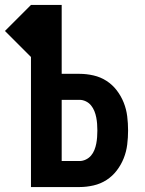

<svg xmlns="http://www.w3.org/2000/svg" viewBox="-67 -755 587 775"><path d="M58 0V-525L-47 -630L58 -735H182V-457H254Q282 -457 310.5 -450.5Q339 -444 363 -428.5Q387 -413 404.5 -390Q422 -367 432.5 -340.5Q443 -314 446.5 -285.5Q450 -257 450 -228Q450 -200 446.5 -171.5Q443 -143 432.5 -116.5Q422 -90 404.5 -67Q387 -44 363 -28.5Q339 -13 310.5 -6.5Q282 0 254 0ZM182 -105H254Q267 -105 279.5 -111Q292 -117 300.5 -127Q309 -137 314 -149.5Q319 -162 321.5 -175Q324 -188 325 -201.5Q326 -215 326 -228Q326 -242 325 -255Q324 -268 321.5 -281Q319 -294 314 -306.5Q309 -319 300.5 -329.5Q292 -340 279.5 -346Q267 -352 254 -352H182Z"/></svg>

Font: Iosevka SS18 Extrabold
Style: Regular
Weight: 800
Monospace: yes
Designer: Belleve Invis
Foundry: Belleve Invis
Version: Version 25.1.1; ttfautohint (v1.8.4)